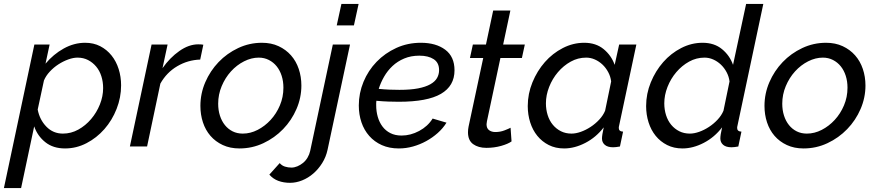

<svg xmlns="http://www.w3.org/2000/svg" viewBox="-60 -750 4490 983"><path d="M116 -522H194L173 -424Q213 -472 266 -501.5Q319 -531 376 -531Q419 -531 453 -513.5Q487 -496 511 -466Q535 -436 547.5 -396.5Q560 -357 560 -313Q560 -251 537 -192.5Q514 -134 474.5 -89Q435 -44 383 -17Q331 10 273 10Q212 10 172 -22Q132 -54 115 -103L48 213H-40ZM262 -66Q304 -66 341 -86.5Q378 -107 406.5 -140.5Q435 -174 451.5 -215.5Q468 -257 468 -299Q468 -331 459 -359.5Q450 -388 432.5 -409Q415 -430 391 -442.5Q367 -455 337 -455Q315 -455 289 -445.5Q263 -436 239 -420.5Q215 -405 195 -383.5Q175 -362 165 -338L133 -189Q143 -137 177.5 -101.5Q212 -66 262 -66Z M716 -522H798L772 -401Q810 -455 858.5 -489Q907 -523 955 -523Q964 -523 970 -522.5Q976 -522 981 -521L965 -445Q902 -443 847.5 -411Q793 -379 761 -322L693 0H605Z M1166 10Q1118 10 1080.5 -7.5Q1043 -25 1017.5 -54.5Q992 -84 979 -123.5Q966 -163 966 -208Q966 -271 991 -329Q1016 -387 1059 -432Q1102 -477 1159.5 -504Q1217 -531 1281 -531Q1329 -531 1366.5 -513.5Q1404 -496 1430 -466.5Q1456 -437 1469.5 -397Q1483 -357 1483 -312Q1483 -250 1458 -192Q1433 -134 1389.5 -89Q1346 -44 1288.5 -17Q1231 10 1166 10ZM1183 -66Q1222 -66 1259 -85Q1296 -104 1325.5 -136Q1355 -168 1373 -210.5Q1391 -253 1391 -301Q1391 -334 1382 -362Q1373 -390 1356.5 -410.5Q1340 -431 1316.5 -443Q1293 -455 1265 -455Q1227 -455 1189.5 -436Q1152 -417 1122.5 -384.5Q1093 -352 1075 -309Q1057 -266 1057 -219Q1057 -186 1066 -158Q1075 -130 1091.5 -109.5Q1108 -89 1131 -77.5Q1154 -66 1183 -66Z M1425 186Q1392 186 1365 176Q1338 166 1319 144L1372 85Q1383 98 1399 103Q1415 108 1432 108Q1447 108 1462.5 101.5Q1478 95 1491.5 84Q1505 73 1514.5 57Q1524 41 1528 23L1644 -522H1732L1617 17Q1609 54 1589.5 85Q1570 116 1544 138.5Q1518 161 1487 173.5Q1456 186 1425 186ZM1688 -730H1776L1752 -620H1664Z M1982 10Q1933 10 1895 -7Q1857 -24 1830.5 -54Q1804 -84 1790.5 -124Q1777 -164 1777 -210Q1777 -273 1801 -331Q1825 -389 1868 -433.5Q1911 -478 1969 -504.5Q2027 -531 2095 -531Q2172 -531 2219.5 -495.5Q2267 -460 2267 -390Q2267 -310 2197.5 -269.5Q2128 -229 1982 -229Q1958 -229 1928.5 -230Q1899 -231 1867 -234Q1866 -228 1866 -222Q1866 -216 1866 -211Q1866 -180 1874 -152Q1882 -124 1898 -102.5Q1914 -81 1938.5 -68.5Q1963 -56 1996 -56Q2042 -56 2086 -79.5Q2130 -103 2155 -143L2226 -122Q2208 -93 2181 -69Q2154 -45 2122 -27.5Q2090 -10 2054.5 0Q2019 10 1982 10ZM2087 -465Q2044 -465 2009.5 -450.5Q1975 -436 1949.5 -412Q1924 -388 1906.5 -357.5Q1889 -327 1879 -295Q1909 -292 1935.5 -291Q1962 -290 1985 -290Q2042 -290 2080.5 -297.5Q2119 -305 2143 -318.5Q2167 -332 2177.5 -350.5Q2188 -369 2188 -391Q2188 -429 2160.5 -447Q2133 -465 2087 -465Z M2430 7Q2389 7 2362.5 -12Q2336 -31 2336 -73Q2336 -87 2339 -102L2414 -453H2346L2361 -522H2428L2465 -696H2553L2516 -522H2627L2612 -453H2502L2433 -129Q2431 -119 2431 -114Q2431 -93 2444 -83.5Q2457 -74 2476 -74Q2501 -74 2523 -82.5Q2545 -91 2554 -96L2559 -26Q2541 -13 2505.5 -3Q2470 7 2430 7Z M2828 10Q2784 10 2749.5 -7.5Q2715 -25 2691 -54.5Q2667 -84 2654.5 -123.5Q2642 -163 2642 -207Q2642 -270 2666 -328.5Q2690 -387 2729.5 -432Q2769 -477 2821.5 -504Q2874 -531 2931 -531Q2991 -531 3030.5 -498.5Q3070 -466 3087 -418L3110 -522H3198L3110 -108Q3109 -104 3108.5 -101Q3108 -98 3108 -95Q3108 -77 3130 -76L3114 0Q3103 2 3094.5 3Q3086 4 3079 4Q3051 4 3036.5 -8.5Q3022 -21 3022 -41Q3022 -57 3031 -98Q2992 -47 2937 -18.5Q2882 10 2828 10ZM2866 -66Q2888 -66 2913.5 -75Q2939 -84 2963.5 -100Q2988 -116 3008 -137.5Q3028 -159 3038 -183L3069 -333Q3066 -358 3054 -380.5Q3042 -403 3024.5 -419.5Q3007 -436 2985.5 -445.5Q2964 -455 2941 -455Q2899 -455 2862 -434.5Q2825 -414 2796.5 -380.5Q2768 -347 2751.5 -305Q2735 -263 2735 -221Q2735 -189 2744 -160.5Q2753 -132 2770.5 -111Q2788 -90 2812 -78Q2836 -66 2866 -66Z M3434 10Q3390 10 3355.5 -7.5Q3321 -25 3297 -54.5Q3273 -84 3260.5 -123.5Q3248 -163 3248 -207Q3248 -270 3272 -328.5Q3296 -387 3335.5 -432Q3375 -477 3427.5 -504Q3480 -531 3537 -531Q3597 -531 3636.5 -498.5Q3676 -466 3693 -418L3760 -730H3848L3716 -108Q3715 -104 3714.5 -101Q3714 -98 3714 -95Q3714 -77 3736 -76L3720 0Q3709 2 3700.5 3Q3692 4 3685 4Q3657 4 3642.5 -8.5Q3628 -21 3628 -41Q3628 -50 3630 -63Q3632 -76 3637 -98Q3598 -47 3543 -18.5Q3488 10 3434 10ZM3472 -66Q3494 -66 3519.5 -75Q3545 -84 3569.5 -100Q3594 -116 3614 -137.5Q3634 -159 3644 -183L3675 -333Q3672 -358 3660 -380.5Q3648 -403 3630.5 -419.5Q3613 -436 3591.5 -445.5Q3570 -455 3547 -455Q3505 -455 3468 -434.5Q3431 -414 3402.5 -380.5Q3374 -347 3357.5 -305Q3341 -263 3341 -221Q3341 -189 3350 -160.5Q3359 -132 3376.5 -111Q3394 -90 3418 -78Q3442 -66 3472 -66Z M4054 10Q4006 10 3968.5 -7.5Q3931 -25 3905.5 -54.5Q3880 -84 3867 -123.5Q3854 -163 3854 -208Q3854 -271 3879 -329Q3904 -387 3947 -432Q3990 -477 4047.5 -504Q4105 -531 4169 -531Q4217 -531 4254.5 -513.5Q4292 -496 4318 -466.5Q4344 -437 4357.5 -397Q4371 -357 4371 -312Q4371 -250 4346 -192Q4321 -134 4277.5 -89Q4234 -44 4176.5 -17Q4119 10 4054 10ZM4071 -66Q4110 -66 4147 -85Q4184 -104 4213.5 -136Q4243 -168 4261 -210.5Q4279 -253 4279 -301Q4279 -334 4270 -362Q4261 -390 4244.5 -410.5Q4228 -431 4204.5 -443Q4181 -455 4153 -455Q4115 -455 4077.5 -436Q4040 -417 4010.5 -384.5Q3981 -352 3963 -309Q3945 -266 3945 -219Q3945 -186 3954 -158Q3963 -130 3979.5 -109.5Q3996 -89 4019 -77.5Q4042 -66 4071 -66Z"/></svg>

Font: PTCRaleway Medium
Style: Italic
Weight: 500
Italic angle: -12°
Designer: Matt McInerney, Pablo Impallari, Rodrigo Fuenzalida
Foundry: Matt McInerney, Pablo Impallari, Rodrigo Fuenzalida
Version: Version 3.000g; ttfautohint (v1.5) -l 8 -r 28 -G 28 -x 14 -D